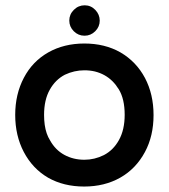

<svg xmlns="http://www.w3.org/2000/svg" viewBox="-20 -681 634 721"><path d="M145.5 -249.5Q145.5 -230 147.9 -212.4Q152.8 -177.7 168 -153.8Q188 -117.7 221.7 -99.4Q255.4 -81.1 296.9 -81.1Q335 -81.1 370.1 -98.6Q405.8 -117.2 426.8 -155.3Q448.2 -193.8 448.2 -250Q448.2 -309.1 426.3 -345.2Q415 -363.3 402.8 -375.5Q375.5 -402.8 336.4 -412.6Q317.9 -417 296.9 -417Q258.8 -417 223.6 -400.4Q188 -381.8 167 -344.2Q145.5 -306.2 145.5 -249.5ZM432.1 -484.4Q491.7 -449.7 524.4 -388.2Q556.6 -327.1 556.6 -248.8Q556.6 -170.4 524.4 -110.4Q490.7 -47.4 431.6 -13.9Q372.6 19.5 295.9 19.5Q219.2 19.5 160.6 -13.7Q102.1 -47.9 69.3 -110.4Q37.1 -171.9 37.1 -249.5Q37.1 -327.1 69.6 -388.9Q102.1 -450.7 161.1 -484.1Q220.2 -517.6 296.9 -517.6Q373.5 -517.6 432.1 -484.4ZM297.9 -661.1Q321.3 -661.1 337.9 -643.8Q354.5 -626.5 354.5 -603.5Q354.5 -580.6 337.6 -563.7Q320.8 -546.9 297.4 -546.9Q273.9 -546.9 257.1 -563.7Q240.2 -580.6 240.2 -603.8Q240.2 -627 257.3 -644Q274.4 -661.1 297.9 -661.1Z"/></svg>

Font: YuPearl-SemiBold
Style: SemiBold
Weight: 600
Designer: Max Yao
Foundry: Max-Everyday
Version: Version 1.011; ttfautohint (v1.8.3)